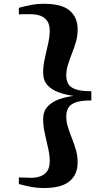

<svg xmlns="http://www.w3.org/2000/svg" viewBox="-20 -828 550 988"><path d="M206.5 139.5Q170.5 139.5 139.5 133.5Q108.5 127.5 77 119V85Q85 85.5 96.8 85.8Q108.5 86 120.2 86.2Q132 86.5 140.5 87Q166 87 187.8 79.2Q209.5 71.5 222.8 52.8Q236 34 236 0Q236 -29 227.5 -66Q219 -103 210.5 -142Q202 -181 202 -215Q202 -254.5 224.2 -279Q246.5 -303.5 282.2 -316.5Q318 -329.5 359 -334.5Q318 -340 282.2 -352.8Q246.5 -365.5 224.2 -389.8Q202 -414 202 -454Q202 -488.5 210.5 -527Q219 -565.5 227.5 -602.8Q236 -640 236 -669Q236 -702.5 222.2 -721.2Q208.5 -740 186.2 -747.5Q164 -755 139 -755Q131 -755 119.5 -755Q108 -755 96.5 -754.8Q85 -754.5 77 -754V-788Q107.5 -796 138.8 -802.2Q170 -808.5 207 -808.5Q297 -808.5 338.2 -773.8Q379.5 -739 379.5 -677Q379.5 -642.5 370.5 -611.8Q361.5 -581 350 -552.2Q338.5 -523.5 329.8 -495.5Q321 -467.5 321 -439.5Q321 -415 331 -396.8Q341 -378.5 369 -368.5Q397 -358.5 450 -358.5V-311Q397 -311.5 369 -301Q341 -290.5 331 -272.2Q321 -254 321 -229Q321 -201 329.8 -173.2Q338.5 -145.5 350 -116.8Q361.5 -88 370.5 -57.2Q379.5 -26.5 379.5 8Q379.5 70 337.8 104.8Q296 139.5 206.5 139.5Z"/></svg>

Font: Merriweather 96pt
Style: Bold
Weight: 700
Version: Version 2.100